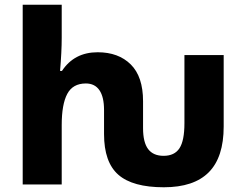

<svg xmlns="http://www.w3.org/2000/svg" viewBox="-20 -780 1039 812"><path d="M420 -213V-315Q420 -370 400.5 -398.5Q381 -427 343 -427Q288 -427 264.5 -383Q241 -339 241 -251V0H76V-760H241V-620Q241 -562 234 -480H242Q294 -559 393 -559Q481 -559 533 -507.5Q585 -456 585 -352V-238Q585 -178 606.5 -149.5Q628 -121 672 -121Q718 -121 739 -153Q760 -185 760 -259V-547H926V-245Q926 -115 863 -51.5Q800 12 673 12Q541 12 480.5 -41Q420 -94 420 -213Z"/></svg>

Font: Noto Sans UI ExtraBold
Style: Regular
Weight: 800
Designer: Monotype Design Team
Foundry: Monotype Imaging Inc.
Version: Version 1.001